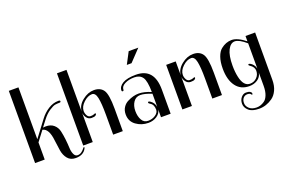

<svg xmlns="http://www.w3.org/2000/svg" viewBox="-119 -1187 2820 1874"><g transform="rotate(-20 1291.0 -250.0)"><path d="M456 90Q402 90 372.5 54.5Q343 19 334.5 -33Q326 -85 320 -138Q307 -269 242 -281L164 -178V0H64V-750H164V-211L290 -378Q328 -429 379 -461Q430 -493 484 -493Q503 -493 503 -484Q503 -472 491 -472Q463 -472 442.5 -468.5Q422 -465 382 -439Q342 -413 304 -363L255 -299Q277 -301 284 -301Q335 -301 366.5 -273.5Q398 -246 407.5 -205Q417 -164 422.5 -115.5Q428 -67 429.5 -26Q431 15 444 42.5Q457 70 481 70Q505 70 523 56.5Q541 43 551 29.5Q561 16 565 16Q569 16 569 20.5Q569 25 566 31Q536 90 456 90Z M780 -256Q786 -256 786 -248Q786 -240 774.5 -232.5Q763 -225 733.5 -225Q704 -225 685 -249Q666 -273 663 -302V0H564V-750H663V-317Q667 -380 725 -426.5Q783 -473 846 -473Q912 -473 943.5 -427.5Q975 -382 975 -234V0H875V-208Q875 -326 862.5 -384Q850 -442 815 -442Q771 -442 727 -401Q683 -360 683 -314Q683 -290 695.5 -267.5Q708 -245 730.5 -245Q753 -245 765.5 -250.5Q778 -256 780 -256Z M1240 10Q1168 10 1112.5 -30.5Q1057 -71 1057 -143Q1057 -185 1077.5 -216Q1098 -247 1130 -262Q1189 -292 1245 -292Q1301 -292 1372 -262Q1371 -378 1343.5 -416.5Q1316 -455 1259 -455Q1202 -455 1160.5 -434Q1119 -413 1119 -378Q1119 -366 1108.5 -366Q1098 -366 1098 -377Q1098 -419 1144.5 -446.5Q1191 -474 1282 -474Q1472 -474 1472 -250V0H1372V-79Q1365 -40 1327 -15Q1289 10 1240 10ZM1328 -177Q1364 -152 1372 -108V-244Q1300 -273 1254.5 -273Q1209 -273 1183 -235Q1157 -197 1157 -142Q1157 -87 1178.5 -48.5Q1200 -10 1243.5 -10Q1287 -10 1320 -32.5Q1353 -55 1353 -86Q1353 -140 1317 -160Q1302 -169 1302 -177Q1302 -185 1309 -185Q1316 -185 1328 -177ZM1396 -714 1282 -594H1233L1296 -714Z M1810 -256Q1816 -256 1816 -248Q1816 -240 1804.5 -232.5Q1793 -225 1763.5 -225Q1734 -225 1715 -249Q1696 -273 1693 -302V0H1594V-463H1693V-317Q1697 -380 1755 -426.5Q1813 -473 1876 -473Q1942 -473 1973.5 -427.5Q2005 -382 2005 -234V0H1905V-208Q1905 -326 1892.5 -384Q1880 -442 1845 -442Q1801 -442 1757 -401Q1713 -360 1713 -314Q1713 -290 1725.5 -267.5Q1738 -245 1760.5 -245Q1783 -245 1795.5 -250.5Q1808 -256 1810 -256Z M2418 -408V-463H2518V29Q2518 90 2497 135Q2476 180 2442 204Q2377 250 2303 250Q2229 250 2194.5 218.5Q2160 187 2160 148Q2160 109 2182 83Q2204 57 2232.5 57Q2261 57 2275 66Q2289 75 2289 86Q2289 97 2284 97Q2279 97 2276 92Q2267 77 2240.5 77Q2214 77 2197 96Q2180 115 2180 147.5Q2180 180 2207.5 205Q2235 230 2284 230Q2325 230 2364 203Q2388 187 2403 149Q2418 111 2418 55V-82Q2410 -39 2373.5 -14.5Q2337 10 2287 10Q2198 10 2149 -56.5Q2100 -123 2100 -239Q2100 -309 2117.5 -358.5Q2135 -408 2164 -431Q2216 -473 2276 -473Q2336 -473 2418 -408ZM2200 -234Q2200 -168 2212 -114Q2235 -10 2302 -10Q2343 -10 2372 -38.5Q2401 -67 2401 -109Q2401 -148 2361 -174Q2348 -183 2348 -187Q2348 -196 2354.5 -196Q2361 -196 2373 -189.5Q2385 -183 2399 -166Q2413 -149 2418 -125V-387Q2345 -450 2301 -450Q2257 -450 2228.5 -394.5Q2200 -339 2200 -234Z"/></g></svg>

Font: Spirax
Style: Regular
Weight: 400
Designer: Brenda Gallo (gbrenda1987@gmail.com)
Foundry: Brenda Gallo
Version: Version 1.002